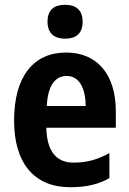

<svg xmlns="http://www.w3.org/2000/svg" viewBox="-20 -774 541 804"><path d="M253 -754C207 -754 179 -733 179 -683C179 -633 209 -612 253 -612C297 -612 326 -633 326 -683C326 -732 298 -754 253 -754ZM257 -554C121 -554 39 -455 39 -269C39 -90 124 10 274 10C342 10 392 -2 438 -28V-133C387 -105 343 -93 288 -93C214 -93 176 -143 174 -239H465V-308C465 -461 388 -554 257 -554ZM259 -456C312 -456 338 -405 339 -330H176C180 -417 212 -456 259 -456Z"/></svg>

Font: Noto Sans Display SemiCondensed
Style: Bold
Weight: 700
Width: 4
Designer: Monotype Design Team
Foundry: Monotype Imaging Inc.
Version: Version 1.900